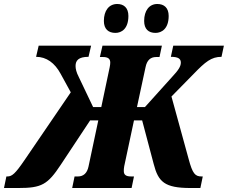

<svg xmlns="http://www.w3.org/2000/svg" viewBox="-80 -943 1143 963"><path d="M700 -778C731 -778 766 -799 766 -863C766 -904 743 -923 709 -923C668 -923 643 -889 643 -838C643 -797 665 -778 700 -778ZM499 -778C530 -778 564 -799 564 -863C564 -904 541 -923 508 -923C466 -923 441 -889 441 -838C441 -797 464 -778 499 -778ZM-60 0H12C129 0 159 -17 225 -117L372 -339H413L364 -108C357 -74 338 -58 311 -58H294L282 0H580L592 -58H577C551 -58 541 -67 541 -85C541 -91 541 -100 543 -109L592 -339H633L691 -120C714 -31 745 0 876 0H925L937 -58H931C899 -58 886 -71 866 -146L780 -459L891 -572C950 -633 980 -658 1031 -658L1043 -714H789L777 -658C813 -658 827 -649 827 -629C827 -610 815 -591 783 -557L647 -406H607L650 -606C657 -641 675 -657 703 -657H720L732 -714H434L421 -657H437C462 -657 473 -648 473 -629C473 -623 472 -614 470 -605L428 -406H387L315 -557C303 -580 299 -598 299 -612C299 -639 313 -658 364 -658L377 -714H114L101 -658C153 -658 195 -627 224 -573L275 -480L43 -140C-4 -71 -20 -58 -43 -58H-48Z"/></svg>

Font: Noto Serif Condensed Black
Style: Italic
Weight: 900
Width: 3
Italic angle: -12°
Designer: Monotype Design Team
Foundry: Monotype Imaging Inc.
Version: Version 2.013